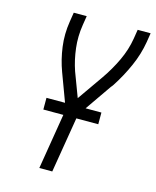

<svg xmlns="http://www.w3.org/2000/svg" viewBox="-111 -812 722 888"><g transform="rotate(15 250.0 -367.5)"><path d="M163 0 211 -292 150 -456Q130 -510 122 -569.5Q114 -629 124 -691L131 -735H193L186 -691Q177 -635 183.5 -580Q190 -525 207 -475L251 -358L337 -481Q371 -530 396 -583Q421 -636 430 -691L437 -735H499L492 -691Q482 -631 456 -572.5Q430 -514 395 -460Q392 -457 391 -454.5Q390 -452 387 -450L272 -284L225 0ZM111 -266V-322H374V-266Z"/></g></svg>

Font: Iosevka Curly Light
Style: Italic
Weight: 300
Italic angle: -9°
Monospace: yes
Designer: Belleve Invis
Foundry: Belleve Invis
Version: Version 22.1.2; ttfautohint (v1.8.4)